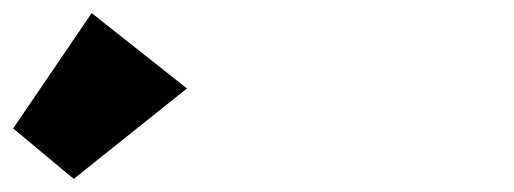

<svg xmlns="http://www.w3.org/2000/svg" viewBox="-198 -860 784 293"><path d="M-177.9 -664 -85.5 -587 87.3 -725 -58.1 -840Z"/></svg>

Font: Hussar
Style: BdOpOblFive
Weight: 700
Foundry: Cannot Into Space Fonts
Version: Version 2.00